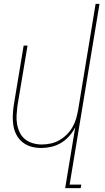

<svg xmlns="http://www.w3.org/2000/svg" viewBox="-20 -755 540 990"><path d="M316 215 368 -99Q356 -75 337 -53.5Q318 -32 294.5 -18Q271 -4 244.5 2Q218 8 192 8Q165 8 140.5 1Q116 -6 96.5 -21.5Q77 -37 65 -59.5Q53 -82 49 -107.5Q45 -133 46 -159.5Q47 -186 51 -213L102 -520H122L70 -210Q67 -186 65.5 -162Q64 -138 68 -115Q72 -92 82 -71.5Q92 -51 109.5 -37Q127 -23 149.5 -16.5Q172 -10 196 -10Q218 -10 241.5 -15Q265 -20 286 -32Q307 -44 324.5 -61.5Q342 -79 354 -100Q366 -121 372.5 -143.5Q379 -166 383 -189L473 -735H493L339 197H399L396 215Z"/></svg>

Font: Iosevka Term Curly Th Obl
Style: Regular
Weight: 100
Italic angle: -9°
Designer: Belleve Invis
Foundry: Belleve Invis
Version: Version 32.3.0